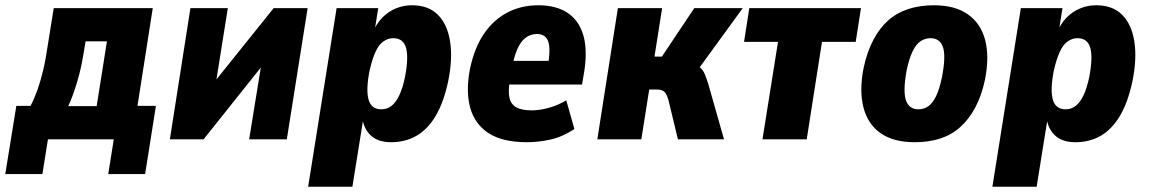

<svg xmlns="http://www.w3.org/2000/svg" viewBox="-49 -529 4362 729"><path d="M-29 132 13 -127H67Q82 -156 93.5 -188.5Q105 -221 115 -263Q125 -305 133 -361L155 -498H531L473 -127H543L502 132H362L383 0H133L112 132ZM210 -126H318L357 -372H276L267 -319Q259 -268 243 -215Q227 -162 210 -126Z M596 0 674 -498H816L761 -153H713L990 -498H1119L1040 0H897L953 -345H999L724 0Z M1121 180 1229 -498H1387L1372 -403H1365Q1380 -439 1402.5 -462Q1425 -485 1454 -497Q1483 -509 1515 -509Q1578 -509 1614 -472.5Q1650 -436 1660 -371Q1670 -306 1653 -222Q1636 -141 1605.5 -89.5Q1575 -38 1532.5 -13.5Q1490 11 1436 11Q1385 11 1357.5 -16Q1330 -43 1326 -87L1332 -88L1289 180ZM1399 -114Q1421 -114 1437.5 -127Q1454 -140 1467 -167Q1480 -194 1489 -238Q1503 -312 1492.5 -348Q1482 -384 1444 -384Q1424 -384 1406.5 -371.5Q1389 -359 1376.5 -331.5Q1364 -304 1354 -260Q1340 -187 1350.5 -150.5Q1361 -114 1399 -114Z M1952 11Q1859 11 1806 -23.5Q1753 -58 1736 -121Q1719 -184 1736 -270Q1753 -349 1789 -401.5Q1825 -454 1877.5 -481.5Q1930 -509 1995 -509Q2061 -509 2104 -481.5Q2147 -454 2164.5 -399.5Q2182 -345 2170 -262L2161 -208H1867L1881 -298H2048L2032 -282Q2039 -328 2036.5 -353Q2034 -378 2021.5 -389Q2009 -400 1990 -400Q1966 -400 1947 -386Q1928 -372 1915 -342Q1902 -312 1893 -263L1887 -225Q1880 -185 1885 -159.5Q1890 -134 1910.5 -122Q1931 -110 1970 -110Q2001 -110 2036 -120Q2071 -130 2101 -148L2132 -39Q2086 -9 2040.5 1Q1995 11 1952 11Z M2219 0 2297 -498H2465L2436 -314H2464L2587 -498H2771L2584 -241L2570 -289Q2595 -284 2607.5 -274Q2620 -264 2626.5 -248.5Q2633 -233 2640 -211L2700 0H2525L2489 -149Q2485 -164 2479.5 -173Q2474 -182 2466 -185.5Q2458 -189 2447 -189H2416L2386 0Z M2846 0 2905 -370H2776L2796 -498H3220L3200 -370H3072L3014 0Z M3424 11Q3344 11 3295 -23Q3246 -57 3229.5 -121Q3213 -185 3230 -271Q3243 -332 3267 -377.5Q3291 -423 3324 -452Q3357 -481 3400.5 -495Q3444 -509 3497 -509Q3577 -509 3626 -474.5Q3675 -440 3691.5 -377Q3708 -314 3691 -227Q3678 -166 3654 -121Q3630 -76 3597 -46.5Q3564 -17 3521 -3Q3478 11 3424 11ZM3438 -114Q3459 -114 3475.5 -125.5Q3492 -137 3505 -163.5Q3518 -190 3528 -238Q3543 -318 3531 -351Q3519 -384 3484 -384Q3464 -384 3447 -373Q3430 -362 3416.5 -335Q3403 -308 3393 -260Q3379 -181 3391 -147.5Q3403 -114 3438 -114Z M3719 180 3827 -498H3985L3970 -403H3963Q3978 -439 4000.5 -462Q4023 -485 4052 -497Q4081 -509 4113 -509Q4176 -509 4212 -472.5Q4248 -436 4258 -371Q4268 -306 4251 -222Q4234 -141 4203.5 -89.5Q4173 -38 4130.5 -13.5Q4088 11 4034 11Q3983 11 3955.5 -16Q3928 -43 3924 -87L3930 -88L3887 180ZM3997 -114Q4019 -114 4035.5 -127Q4052 -140 4065 -167Q4078 -194 4087 -238Q4101 -312 4090.5 -348Q4080 -384 4042 -384Q4022 -384 4004.5 -371.5Q3987 -359 3974.5 -331.5Q3962 -304 3952 -260Q3938 -187 3948.5 -150.5Q3959 -114 3997 -114Z"/></svg>

Font: Nunito Sans 10pt Condensed Black
Style: Italic
Weight: 900
Width: 3
Italic angle: -9°
Designer: Vernon Adams
Foundry: Vernon Adams
Version: Version 3.101;gftools[0.9.27]